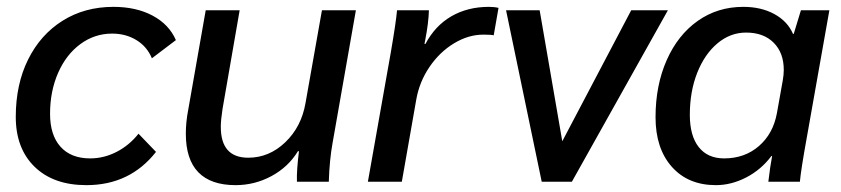

<svg xmlns="http://www.w3.org/2000/svg" viewBox="-20 -530 2452 560"><path d="M26 -189Q26 -284 62 -356.5Q98 -429 162.5 -469.5Q227 -510 311 -510Q377 -510 425 -484.5Q473 -459 493 -413L423 -360Q409 -394 378 -413Q347 -432 307 -432Q256 -432 214.5 -401.5Q173 -371 149.5 -317.5Q126 -264 126 -198Q126 -136 156.5 -102Q187 -68 243 -68Q283 -68 320 -87Q357 -106 384 -140L435 -87Q359 10 232 10Q136 10 81 -43.5Q26 -97 26 -189Z M522 -140Q522 -174 529 -210L580 -500H679L629 -212Q624 -180 624 -160Q624 -70 704 -70Q765 -70 812 -115Q859 -160 871 -229L919 -500H1018L950 -113Q941 -64 939 0H846Q845 -34 852 -89H849Q821 -43 772 -16.5Q723 10 667 10Q595 10 558.5 -27.5Q522 -65 522 -140Z M1120 -378Q1135 -465 1138 -500H1231Q1230 -463 1220 -412L1218 -402H1221Q1249 -455 1296.5 -482.5Q1344 -510 1406 -510Q1422 -510 1434 -507L1420 -427Q1413 -429 1390 -429Q1346 -429 1304 -403.5Q1262 -378 1232.5 -334.5Q1203 -291 1194 -239L1152 0H1053Z M1928 -500 1648 0H1560L1456 -500H1554L1620 -118L1821 -500Z M1892 -188Q1892 -281 1924.5 -354.5Q1957 -428 2015 -469Q2073 -510 2148 -510Q2200 -510 2238.5 -489Q2277 -468 2293 -431H2295L2316 -500H2399L2333 -128Q2316 -34 2313 0H2221Q2226 -43 2232 -75H2230Q2200 -35 2156.5 -12.5Q2113 10 2068 10Q1987 10 1939.5 -43.5Q1892 -97 1892 -188ZM2246 -200 2263 -295Q2266 -312 2266 -326Q2266 -376 2236.5 -405.5Q2207 -435 2156 -435Q2110 -435 2072.5 -403.5Q2035 -372 2013.5 -317.5Q1992 -263 1992 -195Q1992 -134 2018 -101Q2044 -68 2092 -68Q2152 -68 2193.5 -104Q2235 -140 2246 -200Z"/></svg>

Font: Sarabun Medium
Style: Italic
Weight: 500
Italic angle: -10°
Designer: Suppakit Chalermlarp | Katatrad Co.,Ltd.
Foundry: Cadson Demak Co.,Ltd.
Version: Version 1.000; ttfautohint (v1.6)